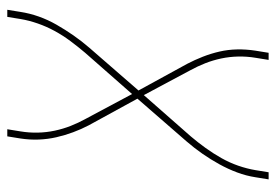

<svg xmlns="http://www.w3.org/2000/svg" viewBox="-138 -638 775 540"><g transform="rotate(-90 250.0 -367.5)"><path d="M16 0 22 -37Q26 -63 35.5 -88.5Q45 -114 58.5 -138.5Q72 -163 88 -186Q104 -209 123 -231L243 -369L168 -506Q157 -527 148.5 -550Q140 -573 134.5 -597Q129 -621 128 -646.5Q127 -672 131 -698L137 -735H157L151 -698Q147 -674 147.5 -649.5Q148 -625 153 -601.5Q158 -578 166.5 -556.5Q175 -535 186 -515L256 -384L372 -516Q389 -536 405 -557.5Q421 -579 433.5 -602Q446 -625 454.5 -649.5Q463 -674 467 -698L473 -735H493L487 -698Q483 -672 474 -646.5Q465 -621 451 -596.5Q437 -572 421 -549Q405 -526 386 -504L266 -366L341 -229Q352 -208 361 -185Q370 -162 375.5 -138Q381 -114 381.5 -88.5Q382 -63 378 -37L372 0H352L358 -37Q362 -61 361.5 -85.5Q361 -110 356 -133.5Q351 -157 342.5 -178.5Q334 -200 323 -220L253 -351L137 -219Q120 -199 104.5 -177.5Q89 -156 76 -133Q63 -110 54.5 -85.5Q46 -61 42 -37L36 0Z"/></g></svg>

Font: Iosevka Curly Thin
Style: Italic
Weight: 100
Italic angle: -9°
Monospace: yes
Designer: Belleve Invis
Foundry: Belleve Invis
Version: Version 22.1.2; ttfautohint (v1.8.4)